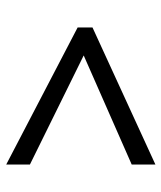

<svg xmlns="http://www.w3.org/2000/svg" viewBox="30 -638 531 632"><g transform="rotate(-90 296.0 -322.5)"><path d="M70 -155 429 -313 70 -490V-568L521 -333V-284L70 -77Z"/></g></svg>

Font: uoriya05
Style: Book
Weight: 400
Designer: Jelle Bosma - Monotype Design Team
Foundry: Monotype Imaging Inc.
Version: Version 2.003